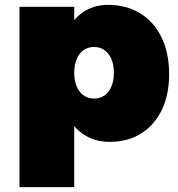

<svg xmlns="http://www.w3.org/2000/svg" viewBox="-20 -575 730 789"><path d="M424 -555Q500 -555 556.5 -520Q613 -485 644 -421Q675 -357 675 -270Q675 -186 645 -123.5Q615 -61 560 -26.5Q505 8 430 8Q366 8 318 -26.5Q270 -61 243.5 -124Q217 -187 217 -271Q217 -357 242.5 -421Q268 -485 314.5 -520Q361 -555 424 -555ZM366 -382Q342 -382 323.5 -369Q305 -356 295 -332Q285 -308 285 -276Q285 -244 295 -220Q305 -196 323.5 -183Q342 -170 366 -170Q391 -170 409.5 -183Q428 -196 438 -220Q448 -244 448 -276Q448 -308 438 -332Q428 -356 409.5 -369Q391 -382 366 -382ZM60 -547H285V194H60Z"/></svg>

Font: Alexandria Black
Style: Regular
Weight: 900
Designer: Mohamed Gaber
Foundry: Kief Type Foundry
Version: Version 5.100